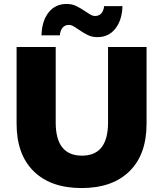

<svg xmlns="http://www.w3.org/2000/svg" viewBox="-20 -938 826 972"><path d="M64 -312V-700H262V-318Q262 -150 395 -150Q527 -150 527 -318V-700H722V-312Q722 -156 635.5 -71Q549 14 393 14Q237 14 150.5 -71Q64 -156 64 -312ZM377 -789Q358 -802 348.5 -807Q339 -812 329 -812Q309 -812 297 -798Q285 -784 283 -759H190Q192 -832 226 -875Q260 -918 317 -918Q344 -918 365 -908Q386 -898 413 -880Q432 -867 441.5 -862Q451 -857 461 -857Q481 -857 493 -870.5Q505 -884 507 -907H600Q598 -836 564 -793Q530 -750 473 -750Q446 -750 424.5 -760.5Q403 -771 377 -789Z"/></svg>

Font: Idrija
Style: Regular
Weight: 800
Designer: Julieta Ulanovsky
Foundry: Julieta Ulanovsky
Version: Version 7.200